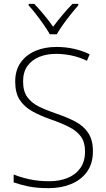

<svg xmlns="http://www.w3.org/2000/svg" viewBox="-20 -968 551 998"><path d="M463 -182Q463 -118 432.5 -75.5Q402 -33 350 -11.5Q298 10 234 10Q171 10 128 1Q85 -8 51 -20V-61Q88 -46 134 -36Q180 -26 236 -26Q288 -26 330 -42.5Q372 -59 397 -93.5Q422 -128 422 -181Q422 -228 401 -257.5Q380 -287 340 -307.5Q300 -328 242 -348Q188 -367 147 -390Q106 -413 82.5 -449Q59 -485 59 -544Q59 -603 87.5 -643Q116 -683 164 -703.5Q212 -724 273 -724Q367 -724 446 -686L432 -652Q390 -672 349.5 -680Q309 -688 271 -688Q223 -688 184.5 -672.5Q146 -657 123 -625.5Q100 -594 100 -545Q100 -494 121.5 -464Q143 -434 180.5 -415Q218 -396 268 -379Q328 -359 371.5 -336Q415 -313 439 -276.5Q463 -240 463 -182ZM387 -948V-940Q369 -920 347.5 -893Q326 -866 306.5 -838.5Q287 -811 275 -790H239Q227 -811 208 -838.5Q189 -866 168 -893Q147 -920 129 -940V-948H158Q183 -922 209.5 -890Q236 -858 256 -829Q278 -858 304.5 -890Q331 -922 357 -948Z"/></svg>

Font: Noto Sans Disp ExtLt
Style: Regular
Weight: 200
Designer: Monotype Design Team
Foundry: Monotype Imaging Inc.
Version: Version 2.000;GOOG;noto-source:20170915:90ef993387c0